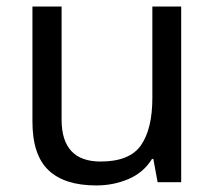

<svg xmlns="http://www.w3.org/2000/svg" viewBox="-20 -556 658 586"><path d="M533 -536V0H461L448 -71H444Q418 -29 372 -9.5Q326 10 274 10Q177 10 128 -36.5Q79 -83 79 -185V-536H168V-191Q168 -63 287 -63Q376 -63 410.5 -113Q445 -163 445 -257V-536Z"/></svg>

Font: Noto Sans Cypro Minoan
Style: Regular
Weight: 400
Designer: David Williams
Foundry: David Williams
Version: Version 1.503; ttfautohint (v1.8.4.7-5d5b)